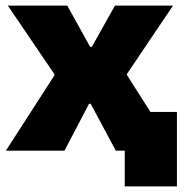

<svg xmlns="http://www.w3.org/2000/svg" viewBox="-20 -540 659 688"><path d="M1 0H211L299 -168H305L395 0H427V128H614V-139H519L435 -271V-275L600 -520H392L309 -372H303L221 -520H8L175 -274V-270Z"/></svg>

Font: Fixel Display Black
Style: Regular
Weight: 900
Designer: AlfaBravo + MacPaw
Foundry: Kyrylo Tkachov, Marchela Mozhyna, Serhii Makarenko, Maria Weinstein, Zakhar Kryvoshyya
Version: Version 1.211